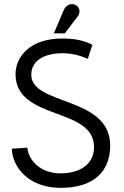

<svg xmlns="http://www.w3.org/2000/svg" viewBox="-20 -896 601 927"><path d="M37 -178C40 -89 118 11 273 11C444 11 512 -79 512 -193C512 -432 134 -386 131 -533C130 -599 187 -639 282 -639C325 -639 365 -629 404 -612C416 -648 426 -679 426 -680C386 -699 349 -710 280 -710C125 -710 55 -622 55 -538C55 -312 434 -382 434 -186C434 -100 362 -59 272 -59C177 -59 118 -120 112 -183ZM293 -735 356 -818C371 -838 364 -865 341 -874C324 -880 300 -874 289 -850L240 -735Z"/></svg>

Font: Advent Pro
Style: Medium
Weight: 500
Designer: Andreas Kalpakidis
Foundry: Andreas Kalpakidis
Version: Version 2.002 2008